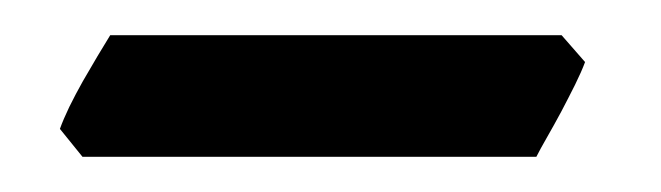

<svg xmlns="http://www.w3.org/2000/svg" viewBox="-20 -303 372 108"><path d="M309.1 -268.1Q307.1 -262.7 303.5 -255.4Q299.8 -248 295.7 -240.2Q291.5 -232.4 287.6 -225.6Q283.7 -218.8 281.7 -214.8H26.4L13.7 -230.5Q15.6 -235.8 19 -242.9Q22.5 -250 26.6 -257.3Q30.8 -264.6 34.9 -271.5Q39.1 -278.3 42 -283.2H295.9Z"/></svg>

Font: Gentium Basic
Style: Bold Italic
Weight: 700
Italic angle: -8°
Designer: J. Victor Gaultney and Annie Olsen
Foundry: SIL International
Version: Version 1.102; 2013; Maintenance release